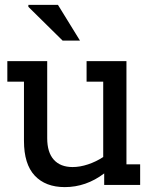

<svg xmlns="http://www.w3.org/2000/svg" viewBox="-20 -756 625 785"><path d="M307 -590H236L96 -728V-736H217ZM553 -84V0H406V-47Q332 9 245 9Q166 9 122 -38Q78 -85 78 -180V-422H10V-506H173V-191Q173 -133 200 -103Q227 -73 277 -73Q307 -73 340 -84Q373 -95 402 -114V-422H334V-506H497V-84Z"/></svg>

Font: Arvo
Style: Regular
Weight: 400
Designer: Anton Koovit (Cyrillic Expansion: Cyreal)
Foundry: Anton Koovit, Yassin Baggar
Version: Version 3.000